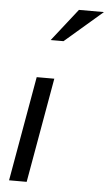

<svg xmlns="http://www.w3.org/2000/svg" viewBox="-56 -843 498 880"><g transform="rotate(5 193.0 -403.0)"><path d="M186 -482H105L20 0H101ZM154 -657H213L386 -806H271Z"/></g></svg>

Font: Geom Light
Style: Italic
Weight: 300
Italic angle: -10°
Version: Version 1.102